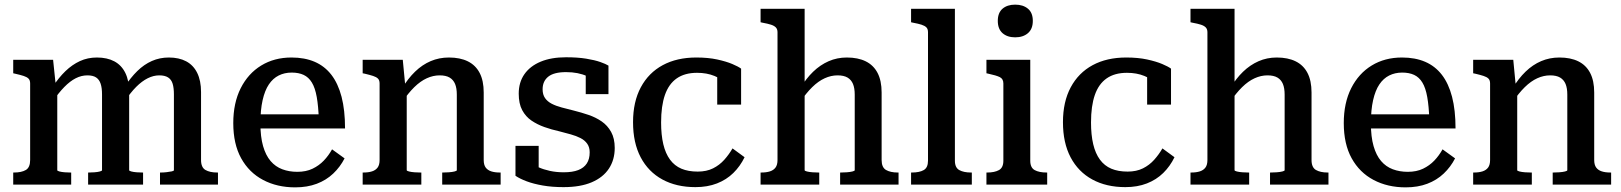

<svg xmlns="http://www.w3.org/2000/svg" viewBox="-20 -796 6992 828"><path d="M37 0V-52H40Q73 -52 91.5 -63Q110 -74 110 -106V-436Q110 -450 103 -457Q96 -464 82 -468.5Q68 -473 46 -478L37 -480V-538H209L221 -423L227 -417V-62Q227 -59 236.5 -56.5Q246 -54 259 -53Q272 -52 283 -52H287V0ZM597 0H360V-52H363Q374 -52 387.5 -53Q401 -54 410.5 -56.5Q420 -59 420 -62V-389Q420 -417 414 -435Q408 -453 394.5 -462Q381 -471 357 -471Q331 -471 306.5 -458.5Q282 -446 257.5 -421Q233 -396 207 -358V-421Q233 -461 262 -489Q291 -517 324.5 -532.5Q358 -548 398 -548Q442 -548 473 -531.5Q504 -515 520.5 -481.5Q537 -448 537 -399V-62Q537 -59 546.5 -56.5Q556 -54 569.5 -53Q583 -52 594 -52H597ZM920 0H670V-52H674Q685 -52 698.5 -53.5Q712 -55 721 -57Q730 -59 730 -62V-389Q730 -417 724.5 -435Q719 -453 705 -462Q691 -471 667 -471Q642 -471 617 -458.5Q592 -446 567.5 -421.5Q543 -397 517 -358V-421Q543 -461 572 -489.5Q601 -518 635 -533Q669 -548 708 -548Q752 -548 783 -531.5Q814 -515 830.5 -481.5Q847 -448 847 -399V-106Q847 -74 866 -63Q885 -52 917 -52H920Z M1103 -264Q1103 -206 1114.5 -166Q1126 -126 1147 -101.5Q1168 -77 1197.5 -66Q1227 -55 1262 -55Q1300 -55 1328 -68.5Q1356 -82 1376.5 -103.5Q1397 -125 1412 -152L1466 -113Q1447 -76 1417 -47.5Q1387 -19 1346 -3.5Q1305 12 1253 12Q1175 12 1114.5 -20Q1054 -52 1020 -113.5Q986 -175 986 -265Q986 -352 1018 -415.5Q1050 -479 1106.5 -513.5Q1163 -548 1237 -548Q1294 -548 1337 -529.5Q1380 -511 1409 -473.5Q1438 -436 1453 -378.5Q1468 -321 1468 -242H1075V-303H1378L1355 -280Q1353 -338 1346 -377.5Q1339 -417 1325 -440Q1311 -463 1289.5 -473Q1268 -483 1238 -483Q1207 -483 1182 -470.5Q1157 -458 1139.5 -432Q1122 -406 1112.5 -364Q1103 -322 1103 -264Z M1544 0V-52H1547Q1569 -52 1584.5 -57Q1600 -62 1608.5 -73.5Q1617 -85 1617 -106V-436Q1617 -450 1610 -457Q1603 -464 1589 -468.5Q1575 -473 1554 -478L1544 -480V-538H1717L1728 -423L1734 -416V-62Q1734 -59 1744 -56.5Q1754 -54 1767.5 -53Q1781 -52 1793 -52H1797V0ZM2139 0H1887V-52H1890Q1901 -52 1915.5 -53Q1930 -54 1940 -56.5Q1950 -59 1950 -62V-388Q1950 -416 1942.5 -434Q1935 -452 1919 -461.5Q1903 -471 1876 -471Q1848 -471 1820.5 -458.5Q1793 -446 1766.5 -420Q1740 -394 1714 -355V-415Q1739 -457 1770 -487Q1801 -517 1837.5 -532.5Q1874 -548 1916 -548Q1964 -548 1997.5 -531.5Q2031 -515 2048.5 -481.5Q2066 -448 2066 -397V-106Q2066 -85 2074.5 -73.5Q2083 -62 2098.5 -57Q2114 -52 2136 -52H2139Z M2523 -139Q2523 -161 2512.5 -176Q2502 -191 2483.5 -200.5Q2465 -210 2441.5 -216.5Q2418 -223 2391 -230Q2359 -237 2328 -248Q2297 -259 2272 -276Q2247 -293 2232 -321Q2217 -349 2217 -392Q2217 -441 2241.5 -476Q2266 -511 2311.5 -530Q2357 -549 2421 -549Q2471 -549 2508 -543Q2545 -537 2569 -528.5Q2593 -520 2604 -513V-390H2506V-491Q2517 -491 2524.5 -488Q2532 -485 2536 -479Q2540 -473 2541 -464.5Q2542 -456 2541 -446Q2530 -459 2511.5 -467.5Q2493 -476 2470.5 -480.5Q2448 -485 2421 -485Q2369 -485 2344.5 -465.5Q2320 -446 2320 -411Q2320 -388 2330.5 -373Q2341 -358 2359.5 -348.5Q2378 -339 2402.5 -332.5Q2427 -326 2455 -319Q2487 -311 2518 -300.5Q2549 -290 2574.5 -272.5Q2600 -255 2615.5 -227Q2631 -199 2631 -158Q2631 -107 2606 -69Q2581 -31 2532 -10Q2483 11 2410 11Q2361 11 2321 4Q2281 -3 2251.5 -14Q2222 -25 2203 -38V-167H2303V-34Q2287 -41 2278 -49.5Q2269 -58 2265.5 -66.5Q2262 -75 2263 -83Q2264 -91 2268 -97Q2282 -84 2303 -74.5Q2324 -65 2351.5 -59Q2379 -53 2411 -53Q2449 -53 2473.5 -62.5Q2498 -72 2510.5 -91Q2523 -110 2523 -139Z M2989 -56Q3027 -56 3055 -70Q3083 -84 3103.5 -107Q3124 -130 3139 -156L3191 -118Q3172 -79 3142.5 -50Q3113 -21 3072 -5Q3031 11 2979 11Q2897 11 2836.5 -22Q2776 -55 2743 -117.5Q2710 -180 2710 -269Q2710 -357 2743.5 -419.5Q2777 -482 2838 -515Q2899 -548 2983 -548Q3034 -548 3073 -539.5Q3112 -531 3138 -520Q3164 -509 3176 -500V-345H3073V-481Q3084 -480 3092 -475.5Q3100 -471 3105.5 -464Q3111 -457 3113 -449Q3115 -441 3113 -434Q3094 -455 3061 -468.5Q3028 -482 2986 -482Q2933 -482 2898.5 -458Q2864 -434 2847.5 -386.5Q2831 -339 2831 -268Q2831 -214 2840.5 -174Q2850 -134 2869.5 -107.5Q2889 -81 2918.5 -68.5Q2948 -56 2989 -56Z M3450 -758V-62Q3450 -59 3460 -56.5Q3470 -54 3484 -53Q3498 -52 3509 -52H3513V0H3260V-52H3263Q3285 -52 3300.5 -57Q3316 -62 3324.5 -73.5Q3333 -85 3333 -106V-657Q3333 -670 3326 -677.5Q3319 -685 3305 -689.5Q3291 -694 3269 -698L3260 -700V-758ZM3855 0H3603V-52H3606Q3617 -52 3631.5 -53Q3646 -54 3656 -56.5Q3666 -59 3666 -62V-388Q3666 -416 3658.5 -434Q3651 -452 3635 -461.5Q3619 -471 3592 -471Q3564 -471 3536.5 -458.5Q3509 -446 3482.5 -420Q3456 -394 3430 -355L3431 -415Q3456 -457 3486.5 -486.5Q3517 -516 3553.5 -532Q3590 -548 3632 -548Q3680 -548 3713.5 -531.5Q3747 -515 3764.5 -481.5Q3782 -448 3782 -397V-106Q3782 -74 3801 -63Q3820 -52 3852 -52H3855Z M4098 -758V-103Q4098 -73 4117 -62.5Q4136 -52 4168 -52H4171V0H3909V-52H3912Q3945 -52 3963.5 -62.5Q3982 -73 3982 -103V-657Q3982 -671 3975 -678Q3968 -685 3954 -689.5Q3940 -694 3918 -698L3909 -700V-758Z M4358 -635Q4324 -635 4303.5 -653Q4283 -671 4283 -706Q4283 -741 4303.5 -758.5Q4324 -776 4358 -776Q4392 -776 4413 -758.5Q4434 -741 4434 -706Q4434 -671 4413 -653Q4392 -635 4358 -635ZM4423 -538V-103Q4423 -73 4442 -62.5Q4461 -52 4494 -52H4496V0H4234V-52H4237Q4269 -52 4288 -62.5Q4307 -73 4307 -103V-436Q4307 -456 4291.5 -463.5Q4276 -471 4243 -478L4234 -480V-538Z M4843 -56Q4881 -56 4909 -70Q4937 -84 4957.5 -107Q4978 -130 4993 -156L5045 -118Q5026 -79 4996.5 -50Q4967 -21 4926 -5Q4885 11 4833 11Q4751 11 4690.5 -22Q4630 -55 4597 -117.5Q4564 -180 4564 -269Q4564 -357 4597.5 -419.5Q4631 -482 4692 -515Q4753 -548 4837 -548Q4888 -548 4927 -539.5Q4966 -531 4992 -520Q5018 -509 5030 -500V-345H4927V-481Q4938 -480 4946 -475.5Q4954 -471 4959.5 -464Q4965 -457 4967 -449Q4969 -441 4967 -434Q4948 -455 4915 -468.5Q4882 -482 4840 -482Q4787 -482 4752.5 -458Q4718 -434 4701.5 -386.5Q4685 -339 4685 -268Q4685 -214 4694.5 -174Q4704 -134 4723.5 -107.5Q4743 -81 4772.5 -68.5Q4802 -56 4843 -56Z M5304 -758V-62Q5304 -59 5314 -56.5Q5324 -54 5338 -53Q5352 -52 5363 -52H5367V0H5114V-52H5117Q5139 -52 5154.5 -57Q5170 -62 5178.5 -73.5Q5187 -85 5187 -106V-657Q5187 -670 5180 -677.5Q5173 -685 5159 -689.5Q5145 -694 5123 -698L5114 -700V-758ZM5709 0H5457V-52H5460Q5471 -52 5485.5 -53Q5500 -54 5510 -56.5Q5520 -59 5520 -62V-388Q5520 -416 5512.5 -434Q5505 -452 5489 -461.5Q5473 -471 5446 -471Q5418 -471 5390.5 -458.5Q5363 -446 5336.5 -420Q5310 -394 5284 -355L5285 -415Q5310 -457 5340.5 -486.5Q5371 -516 5407.5 -532Q5444 -548 5486 -548Q5534 -548 5567.5 -531.5Q5601 -515 5618.5 -481.5Q5636 -448 5636 -397V-106Q5636 -74 5655 -63Q5674 -52 5706 -52H5709Z M5892 -264Q5892 -206 5903.5 -166Q5915 -126 5936 -101.5Q5957 -77 5986.5 -66Q6016 -55 6051 -55Q6089 -55 6117 -68.5Q6145 -82 6165.5 -103.5Q6186 -125 6201 -152L6255 -113Q6236 -76 6206 -47.5Q6176 -19 6135 -3.5Q6094 12 6042 12Q5964 12 5903.5 -20Q5843 -52 5809 -113.5Q5775 -175 5775 -265Q5775 -352 5807 -415.5Q5839 -479 5895.5 -513.5Q5952 -548 6026 -548Q6083 -548 6126 -529.5Q6169 -511 6198 -473.5Q6227 -436 6242 -378.5Q6257 -321 6257 -242H5864V-303H6167L6144 -280Q6142 -338 6135 -377.5Q6128 -417 6114 -440Q6100 -463 6078.5 -473Q6057 -483 6027 -483Q5996 -483 5971 -470.5Q5946 -458 5928.5 -432Q5911 -406 5901.5 -364Q5892 -322 5892 -264Z M6333 0V-52H6336Q6358 -52 6373.5 -57Q6389 -62 6397.5 -73.5Q6406 -85 6406 -106V-436Q6406 -450 6399 -457Q6392 -464 6378 -468.5Q6364 -473 6343 -478L6333 -480V-538H6506L6517 -423L6523 -416V-62Q6523 -59 6533 -56.5Q6543 -54 6556.5 -53Q6570 -52 6582 -52H6586V0ZM6928 0H6676V-52H6679Q6690 -52 6704.5 -53Q6719 -54 6729 -56.5Q6739 -59 6739 -62V-388Q6739 -416 6731.5 -434Q6724 -452 6708 -461.5Q6692 -471 6665 -471Q6637 -471 6609.5 -458.5Q6582 -446 6555.5 -420Q6529 -394 6503 -355V-415Q6528 -457 6559 -487Q6590 -517 6626.5 -532.5Q6663 -548 6705 -548Q6753 -548 6786.5 -531.5Q6820 -515 6837.5 -481.5Q6855 -448 6855 -397V-106Q6855 -85 6863.5 -73.5Q6872 -62 6887.5 -57Q6903 -52 6925 -52H6928Z"/></svg>

Font: Roboto Serif SemiCondensed Medium
Style: Regular
Weight: 500
Width: 4
Designer: Greg Gazdowicz
Foundry: Commercial Type
Version: Version 1.007